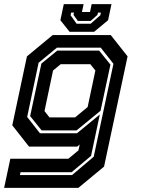

<svg xmlns="http://www.w3.org/2000/svg" viewBox="-40 -710 688 930"><path d="M-20 200 10 59H291L340 18.5L346 -10L334 0H100.5L19.5 -103L90.5 -437L215 -540H496.5L578 -437L464 97L339.5 200ZM56.5 138H309L414 49L509.5 -401L448 -479H235.5L147 -406L91.5 -143.5L153.5 -64.5H333L443.5 -155.5L401 45L307 124H59.5ZM161.5 -78.5 106 -147.5 160.5 -402 237.5 -465H440L495 -397L447 -173.5L331 -78.5ZM199.5 -141.5H324L384.5 -191.5L422 -368.5L397.5 -399H254L217 -368.5L175.5 -172ZM297 -556 252.5 -612 269 -690H365L357 -652H396L404 -690H500L483.5 -612L416 -556ZM331 -595H399L446 -636L448.5 -649H434.5L432 -638L399 -608.5H337L316 -638L318.5 -649H304.5L302 -636Z"/></svg>

Font: Tourney Thin
Style: Bold Italic
Weight: 700
Italic angle: -12°
Version: Version 1.015